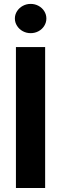

<svg xmlns="http://www.w3.org/2000/svg" viewBox="-20 -943 306 963"><path d="M206.4 0H59.9V-707H206.4ZM54.6 -850Q54.6 -870.1 65.5 -886.9Q76.3 -903.8 94.4 -913.6Q112.5 -923.4 133.7 -923.4Q155.3 -923.4 173.3 -913.6Q191.4 -903.8 202 -886.9Q212.6 -870.1 212.6 -850Q212.6 -830.4 202 -813.4Q191.4 -796.3 173.3 -786.5Q155.3 -776.7 133.7 -776.7Q112.5 -776.7 94.4 -786.5Q76.3 -796.3 65.5 -813.4Q54.6 -830.4 54.6 -850Z"/></svg>

Font: Pretendard Std Variable
Style: Regular
Weight: 400
Designer: Base glyphs from Inter by Rasmus Andersson; Hangeul glyphs from Noto Sans CJK(Source Han Sans) by Jang Soo-young and Kan
Foundry: Kil Hyung-jin
Version: Version 1.309;Glyphs 3.2 (3225)